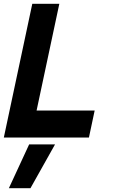

<svg xmlns="http://www.w3.org/2000/svg" viewBox="-32 -720 598 1005"><path d="M-12 0 137 -700H278.5L159.5 -141.5H463.5L433.5 0ZM74 -71H380.5H74L193 -629.5ZM14.5 265 120.5 36H256L127.5 265ZM97.5 212H97L154.5 102H155Z"/></svg>

Font: Tourney Black
Style: Italic
Weight: 900
Italic angle: -12°
Version: Version 1.015